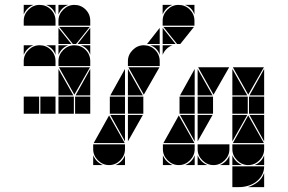

<svg xmlns="http://www.w3.org/2000/svg" viewBox="-20 -677 1177 785"><path d="M568 -492Q595 -492 614 -473Q633 -454 633 -427V-407H503V-427Q503 -453 522.5 -472.5Q542 -492 568 -492ZM710 -657Q737 -657 756 -638Q775 -619 775 -592V-572H645V-592Q645 -618 664.5 -637.5Q684 -657 710 -657ZM426 -2Q400 -2 380.5 -21.5Q361 -41 361 -67V-87H491V-67Q491 -41 471.5 -21.5Q452 -2 426 -2ZM363 -92 426 -205 490 -92ZM632 -402 568 -290 505 -402ZM773 -567 717 -497H704L648 -567ZM566 -212H503V-282H566ZM491 -212H429V-282H491ZM503 -287V-395L564 -287ZM503 -207H564L503 -99ZM491 -287H431L491 -395ZM491 -207V-99L431 -207ZM645 -497V-563L698 -497ZM633 -497H581L633 -563ZM361 -42Q373 -14 401 -2H361ZM645 -492H685Q671 -487 661 -477Q651 -467 645 -453ZM645 -657H685Q671 -652 661 -642Q651 -632 645 -618ZM452 -2Q466 -8 476 -18Q486 -28 491 -42V-2ZM633 -492V-453Q623 -482 594 -492ZM775 -657V-618Q765 -647 736 -657ZM930 3H1060Q1060 23 1051 39Q1042 55 1027.5 66Q1013 77 994.5 82.5Q976 88 958 88H930ZM995 -2Q969 -2 949.5 -21.5Q930 -41 930 -67V-87H1060V-67Q1060 -41 1040.5 -21.5Q1021 -2 995 -2ZM711 -2Q685 -2 665.5 -21.5Q646 -41 646 -67V-87H776V-67Q776 -41 756.5 -21.5Q737 -2 711 -2ZM853 -2Q827 -2 807.5 -21.5Q788 -41 788 -67V-87H918V-67Q918 -41 898.5 -21.5Q879 -2 853 -2ZM932 -92 995 -205 1059 -92ZM648 -92 711 -205 775 -92ZM917 -402 853 -290 790 -402ZM1059 -402 995 -290 932 -402ZM851 -212H788V-282H851ZM993 -212H930V-282H993ZM1060 -212H998V-282H1060ZM776 -212H714V-282H776ZM930 -287V-395L991 -287ZM788 -287V-395L849 -287ZM930 -207H991L930 -99ZM788 -207H849L788 -99ZM776 -287H716L776 -395ZM1060 -207V-99L1000 -207ZM776 -207V-99L716 -207ZM1060 -287H1000L1060 -395ZM994 88Q1016 81 1034 67Q1052 53 1060 30V88ZM788 -42Q800 -14 828 -2H788ZM646 -42Q658 -14 686 -2H646ZM930 -42Q942 -14 970 -2H930ZM879 -2Q893 -8 903 -18Q913 -28 918 -42V-2ZM737 -2Q751 -8 761 -18Q771 -28 776 -42V-2ZM1021 -2Q1035 -8 1045 -18Q1055 -28 1060 -42V-2ZM284 -492Q311 -492 330 -473Q349 -454 349 -427V-407H219V-427Q219 -453 238.5 -472.5Q258 -492 284 -492ZM284 -657Q311 -657 330 -638Q349 -619 349 -592V-572H219V-592Q219 -618 238.5 -637.5Q258 -657 284 -657ZM142 -492Q169 -492 188 -473Q207 -454 207 -427V-407H77V-427Q77 -453 96.5 -472.5Q116 -492 142 -492ZM142 -657Q169 -657 188 -638Q207 -619 207 -592V-572H77V-592Q77 -618 96.5 -637.5Q116 -657 142 -657ZM348 -402 284 -290 221 -402ZM347 -567 291 -497H278L222 -567ZM282 -212H219V-282H282ZM140 -212H77V-282H140ZM349 -212H287V-282H349ZM207 -212H145V-282H207ZM219 -287V-395L280 -287ZM349 -287H289L349 -395ZM219 -497V-563L272 -497ZM349 -497H297L349 -563ZM77 -492H117Q103 -487 93 -477Q83 -467 77 -453ZM219 -657H259Q245 -652 235 -642Q225 -632 219 -618ZM77 -657H117Q103 -652 93 -642Q83 -632 77 -618ZM219 -492H259Q245 -487 235 -477Q225 -467 219 -453ZM349 -492V-453Q339 -482 310 -492ZM207 -492V-453Q197 -482 168 -492ZM207 -657V-618Q197 -647 168 -657Z"/></svg>

Font: CAT DyFa
Style: Regular
Weight: 400
Designer: Peter Wiegel
Foundry: Peter Wiegel
Version: Version 1.001; ttfautohint (v1.3)